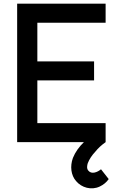

<svg xmlns="http://www.w3.org/2000/svg" viewBox="-20 -770 665 1040"><path d="M527.1 146.9C507.3 163.5 476 175 459.4 155.2C447.9 143.8 452.1 125 455.2 114.6C463.5 92.7 478.1 70.8 495.8 52.1C511.5 32.3 531.2 14.6 552.1 0V-103.1H182.3V-334.4H489.6V-437.5H182.3V-646.9H552.1V-750H72.9V0H434.4C408.3 25 387.5 54.2 375 85.4C358.3 131.2 364.6 179.2 391.7 210.4C421.9 246.9 475 261.5 519.8 240.6C541.7 230.2 557.3 216.7 568.8 200Z"/></svg>

Font: Manrope Semibold
Style: Regular
Weight: 600
Width: 4
Designer: Michael Sharanda
Foundry: Michael Sharanda
Version: Version 2.000;PS 002.000;hotconv 1.0.88;makeotf.lib2.5.64775